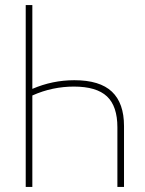

<svg xmlns="http://www.w3.org/2000/svg" viewBox="-20 -734 570 754"><path d="M107 -714V-385Q186 -419 272 -419Q372 -419 419.5 -374Q467 -329 467 -239V0H441V-234Q441 -317 400 -355.5Q359 -394 270 -394Q229 -394 188 -385.5Q147 -377 107 -359V0H81V-714Z"/></svg>

Font: Noto Sans Mono Condensed Thin
Style: Regular
Weight: 100
Width: 3
Designer: Monotype Design Team
Foundry: Monotype Imaging Inc.
Version: Version 2.014; ttfautohint (v1.8.4.7-5d5b)